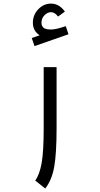

<svg xmlns="http://www.w3.org/2000/svg" viewBox="-20 -1040 570 1092"><path d="M271.5 -872.1Q296.9 -872.1 354 -891.1L369.6 -845.2L176.3 -777.8L160.6 -823.7L205.6 -839.4Q167 -863.8 167 -910.6Q167 -955.6 197.8 -987.5Q228.5 -1019.5 270 -1019.5Q316.4 -1019.5 349.1 -974.1L310.1 -945.8Q292 -970.7 270 -970.7Q250 -970.7 232.9 -953.1Q215.8 -935.5 215.8 -910.6Q215.8 -893.1 227.3 -882.6Q238.8 -872.1 271.5 -872.1ZM237.3 32.2 180.2 -13.2Q204.6 -45.4 216.6 -111.6Q228.5 -177.7 228.5 -309.6V-658.2H301.8Q301.8 -658.2 301.8 -309.6Q301.8 -166.5 288.3 -91.1Q274.9 -15.6 237.3 32.2Z"/></svg>

Font: AzarMehrMonospaced
Style: SerifBold
Weight: 1
Designer: Amin Abedi
Version: Version 1.00